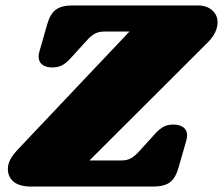

<svg xmlns="http://www.w3.org/2000/svg" viewBox="-20 -686 820 706"><path d="M780 -604Q780 -566 743 -529L309 -96H427Q446 -96 460.5 -103.5Q475 -111 492 -130L552 -196Q568 -213 582.5 -220.5Q597 -228 618 -228Q640 -228 654 -218Q668 -208 668 -188Q668 -180 665 -169L636 -68Q625 -30 604 -15Q583 0 543 0H95Q52 0 30.5 -17.5Q9 -35 9 -65Q9 -83 18.5 -100.5Q28 -118 49 -140L456 -570H363Q344 -570 329.5 -562.5Q315 -555 298 -536L238 -470Q222 -453 207.5 -445.5Q193 -438 172 -438Q150 -438 136 -448Q122 -458 122 -478Q122 -487 125 -497L154 -598Q165 -636 186 -651Q207 -666 247 -666H707Q740 -666 760 -648.5Q780 -631 780 -604Z"/></svg>

Font: Shrikhand
Style: Regular
Weight: 400
Italic angle: -14°
Version: Version 1.000;PS 1.000;hotconv 1.0.88;makeotf.lib2.5.647800